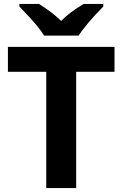

<svg xmlns="http://www.w3.org/2000/svg" viewBox="-20 -951 619 971"><path d="M403.3 -931.2C354.5 -902.3 316.4 -873.5 289.1 -845.2C262.2 -872.1 225.1 -900.9 177.2 -931.2H78.1V-918C116.7 -877.9 145 -847.2 162.6 -826.2C180.2 -804.7 193.8 -786.1 203.1 -771H377.4C387.7 -787.1 404.3 -809.1 427.2 -836.4C450.2 -863.3 475.1 -890.6 502.4 -918V-931.2ZM365.2 -587.9H559.1V-713.9H20V-587.9H213.9V0H365.2Z"/></svg>

Font: Noto Reveo Sans
Style: Bold
Weight: 700
Designer: Monotype Design team
Foundry: Monotype Imaging Inc.
Version: Version 1.04